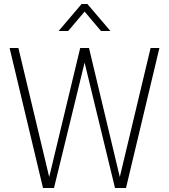

<svg xmlns="http://www.w3.org/2000/svg" viewBox="-20 -940 845 960"><path d="M388 -920H417L532 -785H485L403 -882L321 -785H273ZM28 -700H72L226 -55L381 -700H425L579 -55L733 -700H777L610 0H555L403 -627L250 0H195Z"/></svg>

Font: Haskoy ExtraLight
Style: Regular
Weight: 200
Designer: Ertekin Erdin
Foundry: Ertekin Erdin
Version: Version 2.000; ttfautohint (v1.8.4.7-5d5b)